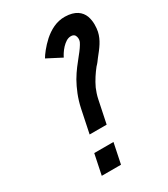

<svg xmlns="http://www.w3.org/2000/svg" viewBox="-184 -823 793 908"><g transform="rotate(-30 213.0 -369.5)"><path d="M145 -198 171 -323C182 -376 201 -419 221 -455C242 -491 265 -519 285 -544C304 -567 317 -586 323 -599C326 -606 328 -616 325 -627C322 -638 315 -645 300 -645C281 -645 266 -633 251 -618C236 -602 225 -583 221 -574L142 -615C151 -631 174 -662 205 -690C236 -717 275 -740 322 -739C378 -738 406 -714 418 -683C429 -652 426 -619 422 -599C413 -558 389 -528 360 -492C352 -481 345 -471 334 -460C315 -436 296 -408 281 -376C274 -359 268 -342 264 -323L238 -198ZM120 -111H225L202 0H97Z"/></g></svg>

Font: League Gothic Italic
Style: Regular
Weight: 400
Designer: Tyler Finck
Foundry: The League of Moveable Type
Version: Version 1.001;PS 001.001;hotconv 1.0.56;makeotf.lib2.0.21325